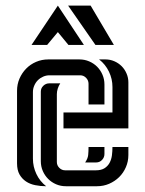

<svg xmlns="http://www.w3.org/2000/svg" viewBox="-20 -646 504 666"><path d="M287.1 -283.7V-355.5Q287.1 -367.2 278.6 -376Q270 -384.8 258.3 -384.8H151.9Q140.1 -384.8 129.6 -380.1Q119.1 -375.5 111.3 -367.7Q103.5 -359.9 98.9 -349.1Q94.2 -338.4 94.2 -326.7V-95.7Q94.2 -67.9 106.2 -42.5Q118.2 -17.1 140.1 0Q120.6 0 102.3 -3.7Q84 -7.3 70.1 -16.6Q56.2 -25.9 47.6 -41Q39.1 -56.2 39.1 -79.6V-331.1Q39.1 -353.5 47.6 -373.3Q56.2 -393.1 70.8 -408Q85.4 -422.9 105.2 -431.4Q125 -439.9 147.5 -439.9H255.4Q273.4 -439.9 289.3 -433.1Q305.2 -426.3 316.9 -414.6Q328.6 -402.8 335.4 -387Q342.3 -371.1 342.3 -353V-283.7ZM177.2 -84Q177.2 -72.3 185.8 -63.7Q194.3 -55.2 206.1 -55.2H312Q331.1 -55.2 342.3 -62.3Q353.5 -69.3 359.9 -80.8Q366.2 -92.3 368.2 -106.7Q370.1 -121.1 370.1 -136.2H425.3V-108.4Q425.3 -85.9 416.7 -66.2Q408.2 -46.4 393.3 -31.7Q378.4 -17.1 358.6 -8.5Q338.9 0 316.4 0H208.5Q190.4 0 174.6 -6.8Q158.7 -13.7 147 -25.4Q135.3 -37.1 128.4 -53Q121.6 -68.8 121.6 -86.9V-328.1Q121.6 -340.3 130.4 -348.6Q139.2 -356.9 150.9 -356.9H189Q183.6 -348.6 180.4 -338.9Q177.2 -329.1 177.2 -319.3ZM200.2 -255.9H370.1V-344.2Q370.1 -372.1 357.9 -397.5Q345.7 -422.9 323.7 -439.9H345.7Q361.8 -439.9 376.5 -433.6Q391.1 -427.2 401.9 -416.5Q412.6 -405.8 418.9 -391.1Q425.3 -376.5 425.3 -360.4V-200.7H200.2ZM89.4 -490.2 180.7 -626.5 271 -490.2H217.3L180.7 -534.7L143.6 -490.2ZM294.4 -626.5 375 -490.2H311L216.3 -626.5ZM275.4 -82.5Q284.7 -96.2 285.9 -108.4Q287.1 -120.6 287.1 -136.2H342.3V-111.8Q342.3 -100.1 334 -91.3Q325.7 -82.5 313.5 -82.5Z"/></svg>

Font: Isar CAT
Style: Regular
Weight: 400
Designer: Digitized by Peter Wiegel
Foundry: CAT-Fonts, Peter Wiegel
Version: Version 1.000; ttfautohint (v1.3)